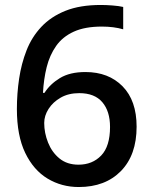

<svg xmlns="http://www.w3.org/2000/svg" viewBox="-20 -743 612 773"><path d="M48 -304Q48 -366 57 -426.5Q66 -487 87 -540.5Q108 -594 146.5 -635Q185 -676 243.5 -699.5Q302 -723 386 -723Q407 -723 433 -721Q459 -719 476 -715V-625Q438 -636 390 -636Q322 -636 277 -615.5Q232 -595 206 -558Q180 -521 168 -473Q156 -425 153 -369H159Q181 -404 221 -428.5Q261 -453 324 -453Q417 -453 473.5 -395.5Q530 -338 530 -233Q530 -119 467 -54.5Q404 10 297 10Q228 10 171.5 -24Q115 -58 81.5 -127.5Q48 -197 48 -304ZM296 -80Q352 -80 387.5 -117Q423 -154 423 -232Q423 -295 392 -331.5Q361 -368 299 -368Q256 -368 224.5 -350Q193 -332 175.5 -304.5Q158 -277 158 -248Q158 -208 173.5 -169Q189 -130 219.5 -105Q250 -80 296 -80Z"/></svg>

Font: Noto Kufi Arabic Medium
Style: Regular
Weight: 500
Designer: Monotype Design Team, David Williams, Khaled Hosny
Foundry: Google LLC
Version: Version 2.109; ttfautohint (v1.8.4.7-5d5b)